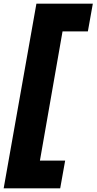

<svg xmlns="http://www.w3.org/2000/svg" viewBox="-38 -770 523 1040"><path d="M464.8 -750 438 -600.1H300.8L178.2 100.1H314.9L288.1 250H-18.1L159.2 -750Z"/></svg>

Font: Stilu Bold
Style: Italic
Weight: 700
Italic angle: -10°
Designer: Genilson Lima Santos
Foundry: Genilson Lima Santos
Version: Version 1.200;PS 001.200;hotconv 1.0.88;makeotf.lib2.5.64775